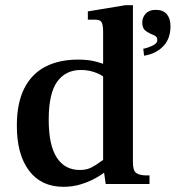

<svg xmlns="http://www.w3.org/2000/svg" viewBox="-20 -710 678 741"><path d="M225 11Q139 11 92 -51.5Q45 -114 45 -225Q45 -312 73.5 -368.5Q102 -425 155 -452.5Q208 -480 281 -480Q306 -480 323.5 -477.5Q341 -475 356.5 -470.5Q372 -466 390 -460V-405Q376 -418 359.5 -425.5Q343 -433 326.5 -436.5Q310 -440 293 -440Q233 -440 200.5 -394.5Q168 -349 168 -248Q168 -150 199 -102Q230 -54 288 -54Q306 -54 320 -58.5Q334 -63 350 -73.5Q366 -84 390 -101V-50Q372 -35 346 -21Q320 -7 289.5 2Q259 11 225 11ZM388 0 378 -69V-587Q378 -613 372.5 -623.5Q367 -634 349 -634H319V-666L464 -690H493V-83Q493 -52 505.5 -42.5Q518 -33 546 -33H557V0ZM375 -449V-464H386V-449ZM536 -495 533 -522Q547 -524 567 -533Q587 -542 587 -555Q587 -564 582.5 -568.5Q578 -573 570 -576Q554 -582 541.5 -591.5Q529 -601 529 -623Q529 -643 542.5 -657.5Q556 -672 581 -672Q610 -672 624 -655Q638 -638 638 -609Q638 -560 609.5 -531Q581 -502 536 -495Z"/></svg>

Font: Frank Ruhl Libre Medium
Style: Regular
Weight: 500
Designer: Yanek Iontef
Foundry: Fontef
Version: Version 6.004